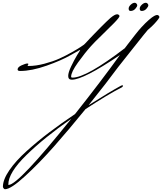

<svg xmlns="http://www.w3.org/2000/svg" viewBox="-20 -868 1170 1385"><path d="M1002 -789Q988 -789 988 -806Q988 -820 1003 -834Q1018 -848 1032 -848Q1039 -848 1044.5 -842Q1050 -836 1050 -830Q1050 -820 1036 -804.5Q1022 -789 1002 -789ZM922 -789Q908 -789 908 -806Q908 -820 923 -834Q938 -848 952 -848Q959 -848 964.5 -842Q970 -836 970 -830Q970 -820 956 -804.5Q942 -789 922 -789ZM42 466Q40 466 40 463Q40 378 170 251Q300 124 494 -11Q112 465 42 466ZM880 -520Q603 -308 503 -308Q493 -308 493 -315Q493 -348 542.5 -417Q592 -486 637 -536Q658 -560 711.5 -611.5Q765 -663 803.5 -702.5Q842 -742 842 -752Q842 -757 836.5 -761Q831 -765 825 -765Q808 -765 776 -738Q766 -729 747 -711Q728 -693 708 -672.5Q688 -652 666 -629.5Q644 -607 627 -589Q610 -571 598 -558L586 -546Q577 -540 562 -529.5Q547 -519 500.5 -492.5Q454 -466 408.5 -445.5Q363 -425 301 -408.5Q239 -392 186 -392Q179 -392 179 -396Q179 -397 182 -400Q185 -403 185 -405Q185 -410 178 -410Q165 -410 136 -397Q107 -384 107 -367Q107 -356 125 -356Q208 -356 315.5 -394Q423 -432 489 -470L555 -507Q558 -507 558 -505L536 -470Q515 -435 493.5 -390Q472 -345 472 -320Q472 -293 498 -293Q582 -293 845 -471Q709 -282 521 -45Q421 22 336.5 86Q252 150 172.5 221.5Q93 293 47 360.5Q1 428 1 479Q1 484 6 490.5Q11 497 16 497Q58 497 161 402.5Q264 308 369.5 188.5Q475 69 597 -81Q762 -189 859 -238Q867 -243 867 -249Q867 -253 862 -253Q859 -253 853 -250Q775 -208 619 -109Q753 -276 833 -385Q852 -409 945 -526.5Q1038 -644 1046 -652Q1075 -676 1095.5 -698.5Q1116 -721 1123 -731.5Q1130 -742 1130 -744Q1130 -750 1125 -755Q1120 -760 1113 -760Q1106 -760 1092.5 -753Q1079 -746 1053.5 -724Q1028 -702 999 -670Q983 -653 953.5 -615.5Q924 -578 902 -549Z"/></svg>

Font: Herr Von Muellerhoff
Style: Regular
Weight: 400
Designer: Alejandro Paul
Foundry: Alejandro Paul
Version: Version 1.000